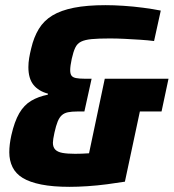

<svg xmlns="http://www.w3.org/2000/svg" viewBox="-20 -716 673 744"><path d="M250 8Q185 8 140 -1Q95 -10 68 -26.5Q41 -43 28.5 -68.5Q16 -94 16 -126Q16 -141 18 -157.5Q20 -174 24 -192Q36 -245 54.5 -277Q73 -309 101 -325.5Q129 -342 165 -349L166 -353Q129 -363 109.5 -387.5Q90 -412 90 -456Q90 -473 93 -491Q96 -509 101 -529Q111 -572 130.5 -604Q150 -636 183 -656Q216 -676 266.5 -686Q317 -696 389 -696Q421 -696 459 -693.5Q497 -691 535 -686Q573 -681 603 -675L577 -557Q554 -560 523.5 -562Q493 -564 462.5 -565.5Q432 -567 406 -567Q362 -567 335.5 -564.5Q309 -562 294 -554.5Q279 -547 271.5 -531Q264 -515 258 -488Q255 -474 253.5 -463Q252 -452 252 -444Q252 -430 257 -423Q262 -416 274.5 -413.5Q287 -411 307 -411H335L307 -284H280Q258 -284 243.5 -281Q229 -278 219.5 -269.5Q210 -261 203.5 -245Q197 -229 191 -202Q188 -188 186.5 -178.5Q185 -169 185 -163Q185 -146 194 -136.5Q203 -127 222 -123.5Q241 -120 271 -120Q284 -120 297 -120.5Q310 -121 325 -122L386 -411H633L606 -284H522L464 -12Q433 -7 395 -2Q357 3 319 5.5Q281 8 250 8Z"/></svg>

Font: Saira SemiCondensed ExtraBold
Style: Italic
Weight: 800
Width: 4
Italic angle: -12°
Designer: Hector Gatti with collaboration of the Omnibus-Type team
Foundry: Omnibus-Type
Version: Version 1.101